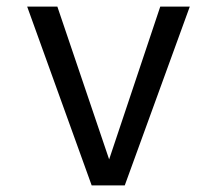

<svg xmlns="http://www.w3.org/2000/svg" viewBox="-20 -560 655 580"><path d="M553.3 -540 356.9 0H256.9L62.1 -540H153.3L309.7 -78.5L464.1 -540Z"/></svg>

Font: FiraCode Nerd Font Mono
Style: Regular
Weight: 400
Monospace: yes
Designer: Carrois Corporate, Edenspiekermann AG, Nikita Prokopov
Foundry: Carrois Corporate, Edenspiekermann AG, Nikita Prokopov
Version: Version 6.002;Nerd Fonts 3.4.0